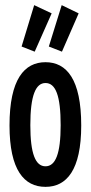

<svg xmlns="http://www.w3.org/2000/svg" viewBox="-20 -718 353 747"><path d="M221 -517 286 -666 220 -698 170 -537ZM115 -517 181 -666 113 -698 64 -537ZM157 9C239 9 296 -56 296 -230C296 -410 239 -476 157 -476C75 -476 17 -410 17 -230C17 -56 74 9 157 9ZM157 -71C118 -71 98 -120 98 -231C98 -347 119 -395 157 -395C196 -395 216 -347 216 -231C216 -120 196 -71 157 -71Z"/></svg>

Font: Inconsolata ExtraCondensed
Style: Bold
Weight: 700
Width: 2
Monospace: yes
Designer: Raph Levien, Cyreal, Brenton Simpson
Foundry: Raph Levien, Cyreal, Google
Version: Version 3.100